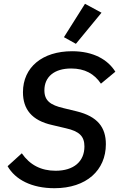

<svg xmlns="http://www.w3.org/2000/svg" viewBox="-20 -980 640 1012"><path d="M267 12C436 12 538 -83 538 -220C538 -309 494 -366 385 -393L315 -410C246 -426 214 -449 214 -504C214 -575 266 -619 355 -619C427 -619 477 -591 512 -539L588 -602C549 -665 473 -710 360 -710C204 -710 101 -626 101 -494C101 -405 147 -345 255 -321L327 -304C399 -288 425 -261 425 -208C425 -129 369 -80 273 -80C196 -80 137 -111 95 -172L20 -104C61 -33 147 12 267 12ZM515 -913 428 -960 317 -784 380 -749Z"/></svg>

Font: IBM Mono Medium
Style: Italic
Weight: 500
Italic angle: -9°
Monospace: yes
Designer: Mike Abbink, Paul van der Laan, Pieter van Rosmalen
Foundry: Bold Monday
Version: Version 2.3